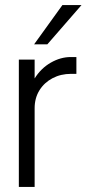

<svg xmlns="http://www.w3.org/2000/svg" viewBox="-20 -734 355 754"><path d="M300 -714 166 -560H114L225 -714ZM54 -500H116V-426Q141 -466 179.5 -488Q218 -510 258 -510H280V-444H259Q219 -444 186.5 -427Q154 -410 135 -379.5Q116 -349 116 -309V0H54Z"/></svg>

Font: Overused Grotesk Book
Style: Regular
Weight: 350
Version: Version 0.003